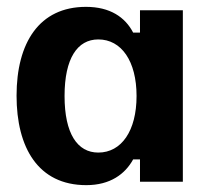

<svg xmlns="http://www.w3.org/2000/svg" viewBox="-20 -530 615 560"><path d="M231.7 10C301.7 10 345 -22.5 368.3 -65H388.3V0H513.3V-500H388.3V-435H368.3C345 -480 300.8 -510 230.8 -510C94.2 -510 28.3 -405 28.3 -250.8C28.3 -100 90.8 10 231.7 10ZM266.7 -85C205.8 -85 168.3 -140 168.3 -250C168.3 -360 205.8 -415 266.7 -415C334.2 -415 378.3 -351.7 378.3 -250C378.3 -148.3 334.2 -85 266.7 -85Z"/></svg>

Font: Familjen Grotesk GF
Style: Bold
Weight: 700
Designer: Anders Wikstroem, Jonas Baeckman, Matilda Gysing, Kristian Moeller
Foundry: Familjen STHLM AB
Version: Version 2.000; Beta; Release 4; Build 6